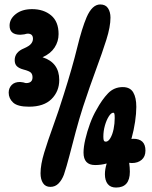

<svg xmlns="http://www.w3.org/2000/svg" viewBox="-20 -825 682 862"><path d="M124 -784Q176 -784 209.5 -756Q243 -728 243 -672Q243 -639 225 -611.5Q207 -584 171 -568Q246 -544 246 -466Q246 -415 211.5 -380.5Q177 -346 110 -346Q59 -346 39 -364.5Q19 -383 19 -409Q19 -429 32 -443Q45 -457 70 -457Q74 -457 78 -456Q82 -455 85 -455Q94 -452 97 -452Q126 -452 126 -478Q126 -491 119 -498.5Q112 -506 85 -513Q66 -518 56 -527.5Q46 -537 46 -555Q46 -591 88 -608Q111 -618 119.5 -628.5Q128 -639 128 -651Q128 -674 104 -674Q101 -674 97.5 -673Q94 -672 90 -671Q86 -671 81.5 -670Q77 -669 71 -669Q23 -669 23 -710Q23 -740 51 -762Q79 -784 124 -784ZM206 14Q184 14 173 -3Q162 -20 162 -47Q162 -86 178.5 -140Q195 -194 219 -260Q243 -326 266 -400Q305 -523 326.5 -611Q348 -699 369 -748Q394 -805 430 -805Q454 -805 465 -788Q476 -771 476 -746Q476 -705 457.5 -646.5Q439 -588 411 -512.5Q383 -437 353 -346Q335 -290 320 -233.5Q305 -177 292 -127Q279 -77 267 -41Q258 -17 243 -1.5Q228 14 206 14ZM501 17Q476 17 463.5 1Q451 -15 451 -43Q451 -65 459 -91Q434 -84 407 -84Q355 -84 355 -140Q355 -165 363 -199.5Q371 -234 384 -269.5Q397 -305 413 -332Q438 -378 465 -406Q492 -434 531 -434Q564 -434 578 -410.5Q592 -387 592 -345Q592 -316 586.5 -278.5Q581 -241 570 -201Q574 -202 578 -202Q633 -202 633 -149Q633 -122 616 -107.5Q599 -93 572 -93Q566 -93 560 -94Q563 -73 563 -54Q563 17 501 17ZM455 -189Q466 -189 475.5 -205Q485 -221 490 -245.5Q495 -270 495 -295Q495 -310 493.5 -314.5Q492 -319 489 -319Q479 -319 468.5 -302.5Q458 -286 451 -261.5Q444 -237 444 -211Q444 -198 446.5 -193.5Q449 -189 455 -189Z"/></svg>

Font: DynaPuff Condensed Medium
Style: Regular
Weight: 500
Width: 3
Designer: Toshi Omagari, Jennifer Daniel
Foundry: Google Fonts
Version: Version 2.000; ttfautohint (v1.8.4.7-5d5b)